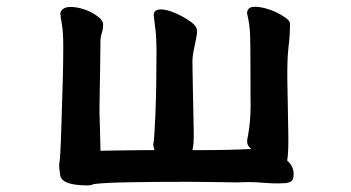

<svg xmlns="http://www.w3.org/2000/svg" viewBox="-20 -503 1040 569"><path d="M435.5 -458.5Q435.5 -475.1 457.5 -475.1Q471.2 -475.1 491.7 -467.3Q506.3 -461.9 519.5 -454.6Q549.3 -438 557.6 -427.2Q564 -419.9 564 -409.7Q564 -400.9 560.5 -385Q557.1 -369.1 554.7 -356.9Q550.3 -337.4 550.3 -319.3Q550.3 -313.5 551.3 -254.4Q552.2 -195.3 553.2 -159.7Q554.2 -124 554.2 -105.7Q554.2 -87.4 553.7 -82Q553.2 -73.2 550.3 -58.1H573.2Q659.2 -58.1 724.6 -61.5Q721.7 -64 718.8 -66.9Q712.4 -73.7 712.4 -84.5Q712.4 -90.3 714.4 -97.7Q722.7 -141.6 722.7 -192.4Q722.7 -195.3 722.4 -224.1Q722.2 -252.9 722.2 -309.1Q722.2 -365.2 721.2 -397.9Q720.2 -430.7 712.4 -461.9Q712.4 -463.4 712.4 -464.1Q712.4 -464.8 712.4 -465.8Q712.4 -466.8 712.6 -468Q712.9 -469.2 713.1 -470.5Q713.4 -471.7 714.4 -472.7Q718.8 -482.9 734.9 -482.9Q753.9 -482.9 776.6 -475.3Q799.3 -467.8 818.4 -455.6Q828.1 -449.7 833.7 -444.1Q839.4 -438.5 839.4 -432.6Q839.4 -398.9 835.4 -367.2Q831.5 -335.4 831.5 -288.1V-268.1Q831.5 -254.4 833 -184.8Q834.5 -115.2 834.5 -99.6V-81.1Q834.5 -48.8 831.1 -27.3Q850.1 -9.8 850.1 11.7Q850.1 19 849.1 23.9Q847.7 32.2 840.3 36.1Q835.9 38.1 827.6 39.6Q814.9 40.5 806.4 40.5Q797.9 40.5 787.6 40.3Q777.3 40 758.8 38.6Q737.3 36.6 718.5 36.6Q699.7 36.6 685.1 37.6H684.6Q662.1 37.6 619.1 36.6Q544.4 35.2 444.8 36.1L367.7 37.1Q294.4 38.1 257.3 42.5Q251.5 46.4 240.2 46.4Q182.1 46.4 165.5 29.8Q157.7 22 157.7 10.3Q155.3 -2.9 155.3 -10.3Q155.3 -17.6 156.5 -24.7Q157.7 -31.7 158.7 -48.8Q160.2 -71.3 162.6 -151.4Q167.5 -288.1 167.5 -363.3Q167.5 -408.7 163.6 -429.7Q159.7 -450.7 158.7 -464.4Q160.6 -470.7 164.6 -474.6Q172.4 -482.4 189 -482.4Q207.5 -482.4 228.5 -475.6Q249.5 -468.8 266.6 -456.5Q285.6 -443.4 285.6 -430.2Q285.6 -417 281.7 -405.3Q277.8 -393.6 277.8 -385.7Q277.8 -380.4 276.6 -294.4Q275.4 -208.5 275.1 -201.2Q274.9 -193.8 274.9 -187Q274.9 -173.8 274.9 -167Q274.9 -161.6 276.4 -116.2Q277.8 -64.5 277.8 -56.2Q282.2 -56.2 330.1 -57.1Q377.9 -58.1 405.8 -58.1H438Q435.5 -64.5 434.1 -74.2Q437.5 -88.9 440.4 -160.6Q443.8 -246.1 443.8 -343.8Q443.8 -393.1 440.4 -417.5Q437 -442.4 436 -453.6Q435.5 -456.1 435.5 -458.5Z"/></svg>

Font: Bakudai
Style: Medium
Weight: 500
Version: Version 1.48